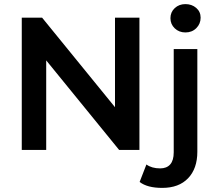

<svg xmlns="http://www.w3.org/2000/svg" viewBox="-20 -730 1056 935"><path d="M659 -644V0H560L205 -436V0H86V-644H185L540 -208V-644ZM660 156 693 71Q719 90 760 90Q792 90 809 70.5Q826 51 826 12V-491H941V9Q941 91 896 138Q851 185 770 185Q697 185 660 156ZM957 -644Q957 -614 936 -593Q915 -572 883 -572Q852 -572 831 -592Q810 -612 810 -641.5Q810 -671 831 -690.5Q852 -710 883 -710Q914 -710 935.5 -691.5Q957 -673 957 -644Z"/></svg>

Font: Montserrat Ace
Style: Bold
Weight: 600
Designer: Julieta Ulanovsky
Foundry: Julieta Ulanovsky
Version: Version 1